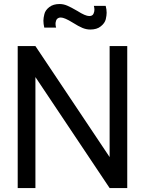

<svg xmlns="http://www.w3.org/2000/svg" viewBox="-20 -954 735 974"><path d="M438 -804.2Q418 -804.2 398.4 -812.3Q378.9 -820.3 348.6 -839.4Q307.1 -865.2 288.1 -865.2Q279.3 -865.2 273.2 -861.1Q267.1 -856.9 264.9 -850.3Q262.7 -843.8 262.2 -840.1Q261.7 -836.4 261.7 -833Q261.7 -823.2 264.6 -814H204.6Q200.2 -833 200.2 -849.1Q200.2 -862.8 205.1 -882.3Q209.5 -901.9 230 -918Q250 -933.6 282.2 -933.6Q301.8 -933.6 320.8 -925.5Q339.8 -917.5 372.6 -898.4Q413.1 -872.6 432.6 -872.6Q448.7 -872.6 454.1 -883.8Q459 -894 459 -904.8Q459 -914.1 456.1 -924.3H516.1Q521 -906.2 521 -889.2Q521 -876 516.6 -856.4Q511.7 -836.4 491.2 -820.3Q471.7 -804.2 438 -804.2ZM159.7 0H69.8V-720.2H159.7L536.1 -157.2V-720.2H625.5V0H536.1L159.7 -563Z"/></svg>

Font: Vela Sans Med
Style: Regular
Weight: 500
Designer: Principal design: Mikhail Sharanda - project Manrope.
Design modification: Ravid Balaliev
Foundry: Mikhail Sharanda
Version: Version 1.001